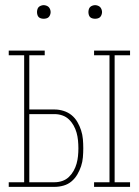

<svg xmlns="http://www.w3.org/2000/svg" viewBox="-20 -727 540 747"><path d="M346 0V-18H406V-512H346V-530H486V-512H426V-18H486V0ZM14 0V-18H74V-512H14V-530H154V-512H94V-301H193Q210 -301 227.5 -295.5Q245 -290 258.5 -279Q272 -268 281 -252.5Q290 -237 295.5 -220Q301 -203 302.5 -185.5Q304 -168 304 -150Q304 -133 302.5 -115Q301 -97 295.5 -80.5Q290 -64 281 -48.5Q272 -33 258.5 -21.5Q245 -10 227.5 -5Q210 0 193 0ZM94 -18H193Q208 -18 222.5 -23Q237 -28 248 -38.5Q259 -49 266.5 -62.5Q274 -76 278 -90.5Q282 -105 283.5 -120Q285 -135 285 -150Q285 -165 283.5 -180.5Q282 -196 278 -210.5Q274 -225 266.5 -238.5Q259 -252 248 -262.5Q237 -273 222.5 -278Q208 -283 193 -283H94ZM350 -654Q345 -654 339.5 -655.5Q334 -657 330.5 -660.5Q327 -664 325.5 -669.5Q324 -675 324 -680Q324 -685 325.5 -690.5Q327 -696 330.5 -699.5Q334 -703 339.5 -705Q345 -707 350 -707Q355 -707 360.5 -705Q366 -703 369.5 -699.5Q373 -696 375 -690.5Q377 -685 377 -680Q377 -675 375 -669.5Q373 -664 369.5 -660.5Q366 -657 360.5 -655.5Q355 -654 350 -654ZM150 -654Q145 -654 139.5 -655.5Q134 -657 130.5 -660.5Q127 -664 125.5 -669.5Q124 -675 124 -680Q124 -685 125.5 -690.5Q127 -696 130.5 -699.5Q134 -703 139.5 -705Q145 -707 150 -707Q155 -707 160.5 -705Q166 -703 169.5 -699.5Q173 -696 175 -690.5Q177 -685 177 -680Q177 -675 175 -669.5Q173 -664 169.5 -660.5Q166 -657 160.5 -655.5Q155 -654 150 -654Z"/></svg>

Font: Iosevka Slab Thin
Style: Regular
Weight: 100
Monospace: yes
Designer: Belleve Invis
Foundry: Belleve Invis
Version: Version 11.1.0; ttfautohint (v1.8.3)